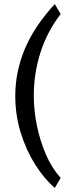

<svg xmlns="http://www.w3.org/2000/svg" viewBox="-20 -801 374 943"><path d="M249 122Q197 77 153 7.5Q109 -62 82 -148.5Q55 -235 55 -330Q55 -447 101 -558.5Q147 -670 249 -781L278 -732Q211 -645 178.5 -542.5Q146 -440 146 -331Q146 -260 161 -185.5Q176 -111 205 -43.5Q234 24 278 73Z"/></svg>

Font: Narnoor SemiBold
Style: Regular
Weight: 600
Designer: S. Sridhar Murthy
Foundry: SIL International
Version: Version 3.000